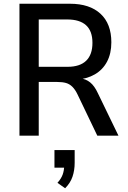

<svg xmlns="http://www.w3.org/2000/svg" viewBox="-20 -725 683 1026"><path d="M84 0V-705H354Q459 -705 517 -651.5Q575 -598 575 -499Q575 -439 552 -395.5Q529 -352 486.5 -327.5Q444 -303 386 -299L391 -307L410 -306Q439 -303 462 -284.5Q485 -266 503 -227L613 0H500L394 -221Q382 -246 367 -261Q352 -276 333 -281.5Q314 -287 286 -287H187V0ZM187 -368H341Q407 -368 440.5 -400.5Q474 -433 474 -496Q474 -559 440 -590Q406 -621 339 -621H187ZM328 281 287 252Q307 230 315 207.5Q323 185 323 158L343 171H271V77H379V145Q379 185 367.5 219Q356 253 328 281Z"/></svg>

Font: Nunito Sans 10pt SemiCondensed SemiBold
Style: Regular
Weight: 600
Width: 4
Designer: Vernon Adams
Foundry: Vernon Adams
Version: Version 3.101;gftools[0.9.27]